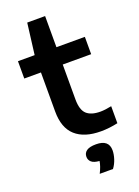

<svg xmlns="http://www.w3.org/2000/svg" viewBox="-180 -814 817 1130"><g transform="rotate(-20 228.5 -249.0)"><path d="M332.5 10Q229 10 173.8 -39.8Q118.5 -89.5 118.5 -192V-436.5H14V-545H118.5L143 -740H255V-545H433V-436.5H255V-218Q255 -152.5 283.2 -126.2Q311.5 -100 369 -100Q398 -100 439 -108.5V-2Q414 3.5 386.8 6.8Q359.5 10 332.5 10ZM239.5 242.5Q260 202 264.5 171Q230 168.5 215 155.2Q200 142 200 121.5Q200 98 218.8 84.8Q237.5 71.5 278 71.5Q358 71.5 358 138Q358 162.5 348.8 191.2Q339.5 220 322.5 242.5Z"/></g></svg>

Font: Encode Sans Expanded SemiBold
Style: Regular
Weight: 600
Width: 7
Designer: Multiple Designers
Foundry: Impallari Type
Version: Version 3.000; ttfautohint (v1.8.3) -l 8 -r 50 -G 200 -x 14 